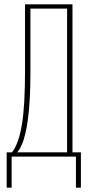

<svg xmlns="http://www.w3.org/2000/svg" viewBox="-20 -719 406 890"><path d="M11 151V-13H36Q51 -33 62.5 -64.5Q74 -96 81.5 -141.5Q89 -187 92.5 -248.5Q96 -310 96 -391V-699H316V-13H355V151H332V7H34V151ZM291 -13V-679H121V-380Q121 -319 118 -261.5Q115 -204 108 -156Q101 -108 89.5 -71Q78 -34 60 -13Z"/></svg>

Font: Moniqa Thin Paragraph
Style: Regular
Weight: 100
Designer: Rajesh Rajput
Foundry: Rajesh Rajput
Version: Version 1.000